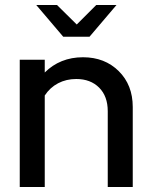

<svg xmlns="http://www.w3.org/2000/svg" viewBox="-20 -748 607 768"><path d="M59 0ZM59 0V-509H159V-458Q189 -488 227.5 -503.5Q266 -519 312 -519Q399 -519 455 -463.5Q511 -408 511 -320V0H411V-303Q411 -363 376.5 -397.5Q342 -432 285 -432Q245 -432 212.5 -415Q180 -398 159 -366V0ZM208 -728 287 -650 365 -728H446L338 -601H233L125 -728Z"/></svg>

Font: Red Hat Display Medium
Style: Regular
Weight: 500
Designer: Pentagram / MCKL
Foundry: Pentagram / MCKL
Version: Version 1.005; Red Hat Display Medium